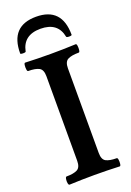

<svg xmlns="http://www.w3.org/2000/svg" viewBox="-164 -928 675 989"><g transform="rotate(-20 173.0 -433.0)"><path d="M37 3Q32 3 30 -8Q28 -19 30 -30.5Q32 -42 37 -42Q76 -42 96 -52.5Q116 -63 116 -99V-563Q116 -599 96 -609.5Q76 -620 37 -620Q32 -620 30.5 -631.5Q29 -643 30.5 -654.5Q32 -666 37 -666Q106 -663 175 -663Q245 -663 314 -666Q319 -666 320.5 -654.5Q322 -643 320.5 -631.5Q319 -620 314 -620Q274 -620 254 -609.5Q234 -599 234 -563V-99Q234 -63 253.5 -52.5Q273 -42 312 -42Q317 -42 318.5 -30.5Q320 -19 318.5 -8Q317 3 312 3Q243 0 174 0Q106 0 37 3ZM29 -719Q29 -869 170 -869Q311 -869 311 -719Q311 -716 303.5 -715Q296 -714 289 -715Q282 -716 281 -719Q265 -803 170 -803Q76 -803 59 -719Q59 -716 51.5 -715Q44 -714 36.5 -715Q29 -716 29 -719Z"/></g></svg>

Font: Junicode
Style: Bold
Weight: 700
Designer: Peter S. Baker
Version: Version 2.100; ttfautohint (v1.8.4)